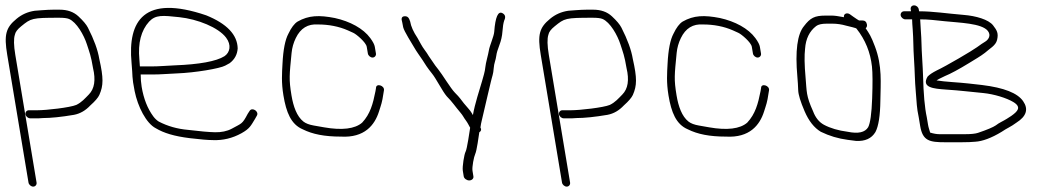

<svg xmlns="http://www.w3.org/2000/svg" viewBox="-20 -523 3904 714"><path d="M116 156 36.9 -319C31 -354.3 30.5 -379.3 35.4 -394C37 -403.5 44.7 -413.9 58.6 -425.1C95.6 -455.1 98.2 -457 200 -457C217.6 -457 229.5 -455.5 236.6 -452.5C264.9 -440.6 292.2 -392.4 303.2 -358C312.9 -327.9 318.4 -315.3 325.9 -270C336.5 -225.5 331.3 -192.7 310.3 -171.5C295.4 -156.4 284.2 -142.9 263.9 -132.9C240.2 -122.9 152 -113 119.2 -113H87.2C79.3 -113 73.4 -105.9 74.7 -98C76 -90.1 84.3 -83 92.2 -83H124.2C129.5 -83 134.8 -83.3 140 -84C168.4 -84 208.5 -88 255.2 -96C278.5 -100.5 298.2 -112.1 316 -131C333.8 -146.9 344.9 -159.9 349.4 -169.9C364.8 -204.8 365.3 -232.6 349.2 -304C343.7 -337.2 329.6 -376 306.9 -420.3C301 -431.9 289.2 -445.9 271.6 -462.3C253.9 -478.8 230.7 -487 201.8 -487H178.1C166.9 -487 152.6 -486.3 135.2 -485L109.2 -483C83 -479.1 61 -469.2 41.6 -453.1C1.5 -420.2 -5.6 -393.9 6.9 -319L86 156C87.3 163.9 95.6 171 103.5 171C111.4 171 117.3 163.9 116 156Z M500.2 -276C500.2 -280 499.6 -288.8 498.3 -302.5C492.6 -363 504.7 -409.7 534.5 -442.6C559 -468.7 584.6 -465.7 646.1 -459.2C715.3 -451.9 792.2 -420.9 820.7 -383.1C841.4 -355.6 835.2 -327.7 814.7 -314C784.1 -294.8 720.4 -283.4 630.2 -280C594.4 -278.6 573.8 -276 542.7 -276ZM503.2 -246H547.7C579.7 -246 601.3 -248.6 637.6 -250C706.3 -252.6 797.9 -268.3 817.5 -279L834 -288C852.4 -301.8 862.4 -320.2 863.9 -343C862.7 -393.6 824.2 -434.6 746.8 -466C515.6 -544.6 454.5 -445.9 469.2 -289.3C474.2 -236.1 469.7 -239.5 480.7 -184.2C492.2 -126.6 523.7 -64.2 559.5 -46C588.7 -28.5 627.9 -16.2 686.7 -9.1C725.7 -4.4 754.3 -2 772.5 -2C808.7 -0.5 844.6 -9 877.9 -27.5C909.3 -45 913 -55.9 928.5 -81L934.7 -92C945.3 -108 918.1 -125.7 908.5 -111L901.3 -100C880.4 -60.2 879.5 -65.3 841.5 -44.2C824.4 -35 802.7 -30.7 779.7 -31.2C756.6 -31.7 723.3 -34.7 679.7 -40C639.2 -43.5 603.2 -53.8 570.3 -71C562.9 -75.7 556.2 -82 550.2 -90C528.6 -119.2 514.2 -155.8 506.8 -200C504.4 -214.7 503.2 -230 503.2 -246Z M1378 -324 1373.8 -349C1372.5 -357 1367 -367.7 1357.3 -381C1330.9 -417.3 1281.5 -443.6 1225.1 -456C1167.1 -467.3 1127.8 -466.3 1086.5 -442.7C1074.6 -435.2 1063.3 -420.3 1052.7 -398C1040.5 -375.7 1033.1 -338.2 1030.5 -285.5C1028.7 -250.6 1025.8 -217.5 1034 -168C1044.4 -105.5 1062 -60.6 1106 -42C1142 -24 1186.7 -15 1247.9 -15C1335.4 -10 1373.4 -57.6 1389.4 -108.5C1397.3 -133.5 1401.2 -142.3 1405.8 -175L1407.8 -187C1410.9 -205.3 1378.3 -214.7 1378.3 -196L1376.3 -184C1367 -137 1356.9 -99.2 1326.8 -67C1300.1 -43.6 1251.6 -37.8 1185.2 -49.5C1175.7 -51.2 1163 -53.4 1146.5 -56.3C1129.9 -59.2 1117.2 -64 1108.5 -70.8C1083.7 -90.2 1070.8 -127.3 1064 -168C1053.9 -228.9 1056.3 -243.2 1064.3 -326C1066.2 -345.4 1071.4 -363.9 1080 -381.5C1097.7 -418 1124.9 -434.8 1162.9 -432C1202.1 -432 1240.5 -424.7 1273.7 -410C1279.5 -407.3 1286.1 -404.3 1293.6 -401C1305.7 -395.6 1341.1 -365.4 1343.8 -349L1348 -324C1349.3 -316.1 1357.6 -309 1365.5 -309C1373.4 -309 1379.3 -316.1 1378 -324Z M1725 148C1734.6 148 1741.9 140.9 1740.5 133L1737.1 112C1734.8 98.3 1742.4 59.6 1747.2 49.7C1753.2 37.2 1760 -15.9 1762.4 -31C1769.7 -35.7 1771.1 -41.7 1766.6 -49C1769.5 -70.5 1773.2 -79 1780.5 -113.1C1789.1 -152.8 1797.9 -184.9 1805.1 -217.6C1810.1 -239.8 1814.5 -246.7 1816 -269.3C1817.3 -289.1 1823.4 -297.7 1825.7 -316.6C1826.8 -325.7 1830.6 -338.5 1837 -355.1C1843.4 -371.7 1847.3 -388.7 1848.5 -406.3C1849.7 -423.8 1851.9 -437.4 1855.1 -447C1861.2 -459.3 1859.1 -468.3 1848.6 -474C1832.2 -482.9 1822 -459.8 1817.9 -404.7C1816.7 -387.6 1800.6 -352.8 1798.1 -336.1C1795.6 -319.6 1786.2 -289.5 1784.8 -272.8C1783.7 -257.8 1776.5 -234.9 1772.7 -221.5C1763.3 -189.1 1746.1 -137.9 1738.6 -95C1737.6 -96.3 1736.1 -98.8 1734.3 -102.5C1729.5 -112.2 1712.2 -129.4 1704.9 -139L1691.1 -157C1687 -162.3 1680.6 -169.4 1671.9 -178.1C1655.7 -194.5 1624.1 -247.5 1610.1 -264.5C1601.7 -274.8 1595.2 -283.7 1590.6 -291L1574.8 -314C1570.1 -322 1565 -329.7 1559.4 -337C1548.3 -351.7 1542 -365.6 1532.5 -382C1517.3 -404.7 1508.3 -425 1505.3 -443C1501.1 -455.5 1497.2 -463.6 1483.7 -462.5C1473.7 -461.6 1471.1 -454.1 1475.8 -440C1476.5 -436 1477.6 -429.9 1479.3 -421.8C1482.4 -406.8 1513.5 -358.7 1519.7 -347.5C1528.6 -331.6 1541 -315.2 1551.1 -300L1565.9 -277C1571.3 -269 1578.2 -259.8 1586.6 -249.4C1602.1 -230.4 1625.3 -183.5 1641.2 -165C1662.8 -143.4 1672.8 -126.8 1692 -104.5C1702.2 -92.7 1703.8 -86.4 1712.5 -75C1719 -66.5 1723.3 -57 1728.4 -48C1726.2 -35.2 1717 31.3 1711.4 41.1C1706.4 49.8 1698.6 97.5 1701.1 112L1704.5 133C1705.9 140.9 1715.5 148 1725 148Z M2100 156 2020.9 -319C2015 -354.3 2014.5 -379.3 2019.4 -394C2021 -403.5 2028.7 -413.9 2042.6 -425.1C2079.6 -455.1 2082.2 -457 2184 -457C2201.6 -457 2213.5 -455.5 2220.6 -452.5C2248.9 -440.6 2276.2 -392.4 2287.2 -358C2296.9 -327.9 2302.4 -315.3 2309.9 -270C2320.5 -225.5 2315.3 -192.7 2294.3 -171.5C2279.4 -156.4 2268.2 -142.9 2247.9 -132.9C2224.2 -122.9 2136 -113 2103.2 -113H2071.2C2063.3 -113 2057.4 -105.9 2058.7 -98C2060 -90.1 2068.3 -83 2076.2 -83H2108.2C2113.5 -83 2118.8 -83.3 2124 -84C2152.4 -84 2192.5 -88 2239.2 -96C2262.5 -100.5 2282.2 -112.1 2300 -131C2317.8 -146.9 2328.9 -159.9 2333.4 -169.9C2348.8 -204.8 2349.3 -232.6 2333.2 -304C2327.7 -337.2 2313.6 -376 2290.9 -420.3C2285 -431.9 2273.2 -445.9 2255.6 -462.3C2237.9 -478.8 2214.7 -487 2185.8 -487H2162.1C2150.9 -487 2136.6 -486.3 2119.2 -485L2093.2 -483C2067 -479.1 2045 -469.2 2025.6 -453.1C1985.5 -420.2 1978.4 -393.9 1990.9 -319L2070 156C2071.3 163.9 2079.6 171 2087.5 171C2095.4 171 2101.3 163.9 2100 156Z M2810 -324 2805.8 -349C2804.5 -357 2799 -367.7 2789.3 -381C2762.9 -417.3 2713.5 -443.6 2657.1 -456C2599.1 -467.3 2559.8 -466.3 2518.5 -442.7C2506.6 -435.2 2495.3 -420.3 2484.7 -398C2472.5 -375.7 2465.1 -338.2 2462.5 -285.5C2460.7 -250.6 2457.8 -217.5 2466 -168C2476.4 -105.5 2494 -60.6 2538 -42C2574 -24 2618.7 -15 2679.9 -15C2767.4 -10 2805.4 -57.6 2821.4 -108.5C2829.3 -133.5 2833.2 -142.3 2837.8 -175L2839.8 -187C2842.9 -205.3 2810.3 -214.7 2810.3 -196L2808.3 -184C2799 -137 2788.9 -99.2 2758.8 -67C2732.1 -43.6 2683.6 -37.8 2617.2 -49.5C2607.7 -51.2 2595 -53.4 2578.5 -56.3C2561.9 -59.2 2549.2 -64 2540.5 -70.8C2515.7 -90.2 2502.8 -127.3 2496 -168C2485.9 -228.9 2488.3 -243.2 2496.3 -326C2498.2 -345.4 2503.4 -363.9 2512 -381.5C2529.7 -418 2556.9 -434.8 2594.9 -432C2634.1 -432 2672.5 -424.7 2705.7 -410C2711.5 -407.3 2718.1 -404.3 2725.6 -401C2737.7 -395.6 2773.1 -365.4 2775.8 -349L2780 -324C2781.3 -316.1 2789.6 -309 2797.5 -309C2805.4 -309 2811.3 -316.1 2810 -324Z M3165.5 -416C3197.8 -375.2 3216.8 -328.4 3222.6 -275.6C3225.1 -252 3225.4 -212.3 3223.3 -156.4C3221.3 -100.5 3216.3 -65 3208.5 -50C3196.8 -30.6 3171.4 -24.9 3132.3 -33C3097.5 -37.5 3068 -46.2 3044 -59C3026 -68.8 3012.5 -85.5 3003.7 -109C2977 -167.9 2980.4 -181.9 2975.7 -235C2971.5 -281.5 2970.9 -317.2 2973.9 -342C2976.5 -378.8 2990.2 -406.8 3015 -426C3022.8 -432 3035.9 -435 3054.4 -435H3075.4C3092.4 -435 3109.5 -432.5 3126.9 -427.5C3140.5 -423.6 3165 -419.3 3165.5 -416ZM3049.4 -465C3009.2 -465 2992.9 -456.2 2969.9 -426C2944.9 -396 2936.6 -333.3 2945.2 -238C2946.7 -220.7 2947.8 -203.8 2948.3 -187.5C2948.8 -171.2 2956.7 -145.1 2972.2 -109.1C2987.6 -73.2 3007.6 -47.8 3032.3 -33C3063.8 -17.6 3097.1 -7.6 3132.3 -3L3163 1C3197 3 3221.2 -8 3235.5 -32C3247.1 -53.7 3253.2 -92.9 3253.9 -149.5C3254.7 -213 3261.5 -277.1 3233.7 -350.2C3219 -389.2 3213.2 -397 3199.2 -418C3203.3 -421.3 3204.9 -426 3203.9 -432C3202.2 -442 3196.4 -447 3186.4 -447H3174.4C3171.5 -448.3 3164.4 -453 3153 -461L3140.5 -470C3129.8 -477.2 3116.2 -472.1 3118.4 -459C3097.7 -463 3082.9 -465 3073.9 -465Z M3401.9 -451C3432.5 -451 3455.7 -448.1 3493.9 -444C3545.9 -438.4 3631.3 -436.9 3653.7 -407.8C3666.8 -390.8 3654.9 -375 3644.1 -368.4C3636 -363.5 3625.2 -356.4 3613 -347.3C3596.8 -335.2 3497.2 -276.6 3463.6 -261.1C3447.5 -253 3436.1 -245.3 3429.4 -238C3405.2 -196.6 3453.8 -193.3 3495.2 -190.1C3556.9 -186.1 3582.7 -181.9 3636.8 -177C3676.5 -173.1 3723.3 -158.6 3748.1 -143.7C3780.1 -124.5 3764.3 -108.8 3740.8 -92L3724.5 -81.5C3711.1 -72.8 3695.2 -66.6 3683.2 -56.8C3673 -49.8 3650.9 -40.5 3617 -29C3607.1 -25.7 3591.4 -24 3569.8 -24H3473.5C3463.2 -24 3451.7 -26 3439 -30C3436 -41 3433 -48 3431.2 -59L3426.5 -87C3418.8 -122.1 3414.2 -174.1 3412.5 -243C3411.9 -271.2 3407.1 -332.8 3406.8 -361.5C3406.5 -388.9 3402.7 -425.5 3401.9 -451ZM3379.2 -503C3370.8 -503 3365.3 -496.8 3366.7 -488L3367.9 -481H3341.9C3334 -481 3328.1 -473.9 3329.4 -466C3330.7 -458.1 3339 -451 3346.9 -451H3371.9C3372.1 -441.7 3372.8 -429.3 3374.1 -414C3377.1 -375.8 3375.9 -346.4 3378.9 -304C3382.3 -254.1 3381.5 -226.8 3385.7 -179.7C3389.3 -139.6 3388.6 -123.6 3396.5 -87L3401.9 -54.5C3411.2 0.9 3436.4 6 3495 6H3555.6C3577.2 6 3594.3 5.3 3606.9 4C3633.3 2.5 3666.9 -9.7 3704.8 -32.8C3725.7 -47.2 3737.6 -50.3 3760 -67C3797.1 -90.5 3805.4 -117.1 3784.6 -147C3763.8 -176.8 3714.4 -196.8 3631.1 -207C3612.8 -209 3596.5 -210.8 3582.2 -212.5C3547.4 -216.6 3493.6 -218.6 3462.7 -224C3465 -226 3475 -231.3 3493.6 -240C3515 -248.7 3545.3 -265 3584.5 -289L3615.5 -308C3625.3 -314 3634.5 -320.2 3642.7 -326.5C3660 -342.3 3682.7 -353.1 3687.8 -374.3C3693.9 -399.7 3687.3 -410.1 3673.2 -428.5C3656.4 -450.5 3608.7 -463.9 3564.6 -467.5C3500.1 -472.8 3450.4 -481 3397.9 -481L3396.7 -488C3395.3 -496.8 3387.7 -503 3379.2 -503Z"/></svg>

Font: MewTooHand
Style: WideLta
Weight: 400
Designer: Mew Too, Robert Jablonski
Version: Version 0.77